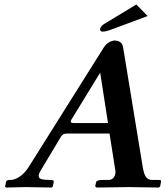

<svg xmlns="http://www.w3.org/2000/svg" viewBox="-20 -840 742 861"><path d="M591.3 -819.8 642.1 -768.1 485.8 -710Q455.1 -697.8 440.4 -698.2Q426.3 -698.2 429.7 -712.9Q432.1 -723.6 449.2 -733.9ZM314.5 -288.1H464.4L429.2 -514.2L297.9 -299.8Q296.4 -292.5 299.1 -290.3Q301.8 -288.1 314.5 -288.1ZM164.6 -79.1Q157.2 -66.9 154.8 -59.6Q152.3 -52.2 154.8 -45.4Q157.2 -38.6 168.9 -35.9Q180.7 -33.2 202.1 -33.2Q214.4 -33.2 218.3 -31Q222.2 -28.8 220.7 -22.9L216.8 -2.9L210.9 1Q119.1 -1 95.2 -1L9.8 1L2.4 -2L6.8 -22.9Q8.3 -29.8 13.2 -31.5Q18.1 -33.2 28.8 -33.2Q45.9 -33.2 68.1 -47.9Q90.3 -62.5 108.4 -90.8L445.3 -627Q455.6 -643.1 469.5 -650.6Q483.4 -658.2 493.7 -658.2Q526.9 -658.2 532.2 -627L620.1 -90.8Q623.5 -71.3 627.9 -59.3Q632.3 -47.4 640.6 -40.3Q648.9 -33.2 661.1 -33.2H689Q699.7 -33.2 701.4 -31.2Q703.1 -29.3 701.7 -22.9L697.8 -2.9L691.9 1Q596.2 -1 558.1 -1L413.6 1L406.7 -3.9L411.1 -22.9Q413.1 -32.7 439 -33.2H465.8Q490.7 -33.2 496.6 -59.1Q499 -70.3 497.6 -73.2L471.2 -241.2H287.1Q271.5 -241.2 265.6 -238.8Q259.8 -236.3 253.4 -227.1Z"/></svg>

Font: Linux Libertine Slanted
Style: Semibold Slanted
Weight: 600
Designer: Philipp H. Poll
Foundry: Philipp H. Poll
Version: Version 5.1.1